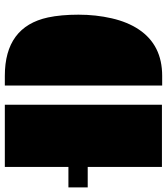

<svg xmlns="http://www.w3.org/2000/svg" viewBox="12 -738 705 811"><g transform="rotate(-90 364.5 -332.5)"><path d="M408.7 -664.6H449.7Q656.7 -664.6 696.3 -482.4Q708 -427.2 708 -353.5Q708 -279.8 692.6 -212.9Q677.2 -146 645.5 -98.6Q579.6 0 449.7 0H408.7ZM64.9 -314.5H-21.5V-396H64.9V-664.6H327.6V-1H64.9Z"/></g></svg>

Font: Plaster
Style: Regular
Weight: 400
Designer: Eben Sorkin
Foundry: Eben Sorkin
Version: Version 1.007